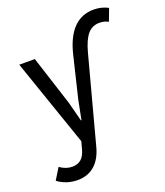

<svg xmlns="http://www.w3.org/2000/svg" viewBox="-160 -784 958 1113"><g transform="rotate(-20 319.0 -227.0)"><path d="M127.5 221Q58 221 4.5 181L47.5 111Q84.5 137.5 123.5 137.5Q157.5 137.5 178.5 119.2Q199.5 101 210 62L244.5 -66H258.5L288.5 -217.5L349.5 -470.5Q399 -676.5 550 -676.5Q598 -676.5 638 -655L609.5 -579.5Q597.5 -586 584.8 -589.5Q572 -593 554.5 -593Q510.5 -593 482.2 -560.2Q454 -527.5 434 -453L292.5 77.5Q274 147.5 231.8 184.2Q189.5 221 127.5 221ZM228.5 34 36 -523.5H132L230.5 -217.5L261.5 -98H279Z"/></g></svg>

Font: Google Sans Code
Style: Regular
Weight: 400
Monospace: yes
Designer: Google Sans Code Authors
Foundry: Google LLC
Version: Version 6.000